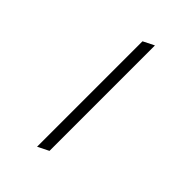

<svg xmlns="http://www.w3.org/2000/svg" viewBox="-265 -833 1146 1146"><g transform="rotate(45 308.0 -259.5)"><path d="M273 203V-687L343 -722V168Z"/></g></svg>

Font: Overpass Mono Light
Style: Regular
Weight: 300
Monospace: yes
Designer: Delve Withrington, Dave Bailey
Foundry: Delve Fonts LLC
Version: Version 4.000